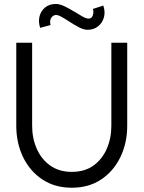

<svg xmlns="http://www.w3.org/2000/svg" viewBox="-20 -910 706 944"><path d="M333 13Q249 13 187.8 -28Q126.5 -69 93.2 -138.2Q60 -207.5 60 -292V-700H138V-292Q138 -230 160.8 -178.5Q183.5 -127 227 -96Q270.5 -65 333 -65Q396.5 -65 439.8 -96.2Q483 -127.5 505.2 -179Q527.5 -230.5 527.5 -292V-700H605.5V-292Q605.5 -207.5 572.2 -138.2Q539 -69 478 -28Q417 13 333 13ZM410.5 -763.5Q392 -763.5 368.8 -775.5Q345.5 -787.5 322.5 -802.8Q299.5 -818 280 -828.5Q260.5 -839 249 -835.5Q237 -832 230.2 -819Q223.5 -806 228.5 -787L177.5 -773Q167.5 -803.5 174.5 -830.2Q181.5 -857 202.5 -873.8Q223.5 -890.5 254.5 -890.5Q273 -890.5 295.8 -879.8Q318.5 -869 341.8 -854.8Q365 -840.5 384.2 -829.5Q403.5 -818.5 415.5 -818.5Q432 -818.5 436.8 -836Q441.5 -853.5 436.5 -866L488 -882.5Q498.5 -851 490.8 -824Q483 -797 461.8 -780.2Q440.5 -763.5 410.5 -763.5Z"/></svg>

Font: Urbanist
Style: Regular
Weight: 400
Designer: Corey Hu
Foundry: Corey Hu
Version: Version 1.330; ttfautohint (v1.8.4.7-5d5b)